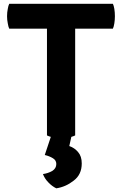

<svg xmlns="http://www.w3.org/2000/svg" viewBox="-20 -731 651 1024"><path d="M218.8 95.7Q244.1 101.6 262.7 113.3Q280.3 124 280.3 143.6Q280.3 167 258.8 180.7Q236.3 193.4 209 197.3Q218.8 222.7 238.3 242.2Q257.8 262.7 280.3 273.4Q331.1 265.6 373 232.4Q416 200.2 416 140.6Q416 102.5 396.5 80.1Q377.9 57.6 349.6 47.9Q353.5 31.2 360.4 -1Q367.2 -2.9 372.1 -4.9Q377 -6.8 380.9 -8.8Q380.9 -198.2 380.9 -578.1Q431.6 -578.1 582 -578.1Q586.9 -587.9 589.8 -606.4Q592.8 -625 592.8 -644.5Q592.8 -665 589.8 -683.6Q586.9 -701.2 582 -710.9Q397.5 -710.9 29.3 -710.9Q24.4 -701.2 21.5 -683.6Q17.6 -665 17.6 -644.5Q17.6 -625 21.5 -606.4Q24.4 -587.9 29.3 -578.1Q95.7 -578.1 230.5 -578.1Q230.5 -435.5 230.5 -8.8Q233.4 -6.8 239.3 -4.9Q244.1 -2.9 251 -1Q240.2 31.2 218.8 95.7Z"/></svg>

Font: cl
Style: Bold
Weight: 400
Designer: Mitja Miklavcic
Version: Version 7.504; 2011; Build 1021